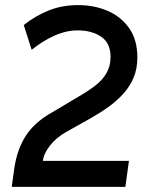

<svg xmlns="http://www.w3.org/2000/svg" viewBox="-20 -732 586 752"><path d="M26 0 36 -73Q47 -148 82 -201.5Q117 -255 186 -293L285 -352Q325 -375 353.5 -397Q382 -419 397.5 -446.5Q413 -474 413 -509Q413 -563 376.5 -588Q340 -613 284 -613Q239 -613 192.5 -592Q146 -571 104 -537L73 -634Q117 -669 169.5 -690.5Q222 -712 286 -712Q349 -712 401.5 -689.5Q454 -667 486 -621.5Q518 -576 518 -507Q518 -463 503.5 -428.5Q489 -394 464 -366Q439 -338 406.5 -314.5Q374 -291 337 -270L239 -215Q200 -193 175.5 -161.5Q151 -130 148 -102H485L471 0Z"/></svg>

Font: Finlandica Medium
Style: Italic
Weight: 500
Italic angle: -8°
Designer: Niklas Ekholm, Juho Hiilivirta, Jaakko Suomalainen
Foundry: Helsinki Type Studio
Version: Version 1.063